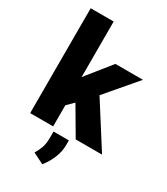

<svg xmlns="http://www.w3.org/2000/svg" viewBox="-236 -852 1035 1190"><g transform="rotate(30 281.0 -256.5)"><path d="M374 0 258.3 -196.8 212.4 -150.9V0H47.9V-750.5H212.4V-352.5L229 -374L353 -528.3H550.3L364.7 -311L562.5 0ZM340.3 26.4V60.1Q340.3 108.9 319.1 157.5Q297.9 206.1 271 236.8L193.4 197.8Q209.5 171.9 220 142.8Q230.5 113.8 230.5 69.3V26.4Z"/></g></svg>

Font: Vazirmatn RD UI FD Black
Style: Regular
Weight: 900
Designer: Saber Rastikerdar
Foundry: Saber Rastikerdar
Version: Version 33.003